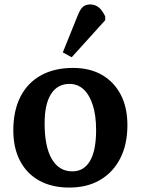

<svg xmlns="http://www.w3.org/2000/svg" viewBox="-20 -831 634 865"><path d="M292 14Q214 14 157.5 -17Q101 -48 70.5 -106Q40 -164 40 -244Q40 -332 72 -395Q104 -458 164.5 -491.5Q225 -525 309 -525Q385 -525 439.5 -493.5Q494 -462 524 -404.5Q554 -347 554 -267Q554 -181 522 -118Q490 -55 431.5 -20.5Q373 14 292 14ZM306 -59Q358 -59 385.5 -106Q413 -153 413 -245Q413 -311 398 -357.5Q383 -404 356.5 -428.5Q330 -453 293 -453Q239 -453 210 -407.5Q181 -362 181 -275Q181 -170 213.5 -114.5Q246 -59 306 -59ZM303 -573 263 -595 330 -761Q341 -789 353.5 -800Q366 -811 386 -811Q408 -811 424.5 -798Q441 -785 454 -757V-740Z"/></svg>

Font: Literata 18pt SemiBold
Style: Regular
Weight: 600
Designer: Latin by Veronika Burian and Jose Scaglione. Greek by Irene Vlachou. Cyrillic by Vera Evstafieva.
Foundry: TypeTogether
Version: Version 3.103;gftools[0.9.29]